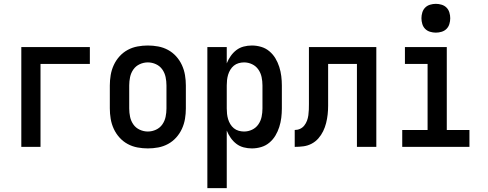

<svg xmlns="http://www.w3.org/2000/svg" viewBox="-20 -765 2540 1000"><path d="M91 0V-520H448V-432H191V0Z M750 8Q723 8 696 3Q669 -2 645 -15Q621 -28 602.5 -48.5Q584 -69 572.5 -94Q561 -119 556.5 -146Q552 -173 552 -200V-320Q552 -347 556.5 -374Q561 -401 572.5 -426Q584 -451 602.5 -471.5Q621 -492 645 -505Q669 -518 696 -523Q723 -528 750 -528Q777 -528 804 -523Q831 -518 855 -505Q879 -492 897.5 -471.5Q916 -451 927.5 -426Q939 -401 943.5 -374Q948 -347 948 -320V-200Q948 -173 943.5 -146Q939 -119 927.5 -94Q916 -69 897.5 -48.5Q879 -28 855 -15Q831 -2 804 3Q777 8 750 8ZM750 -80Q772 -80 792.5 -89.5Q813 -99 825.5 -117Q838 -135 842.5 -156.5Q847 -178 847 -200V-320Q847 -342 842.5 -363.5Q838 -385 825.5 -403Q813 -421 792.5 -430.5Q772 -440 750 -440Q728 -440 707.5 -430.5Q687 -421 674.5 -403Q662 -385 657.5 -363.5Q653 -342 653 -320V-200Q653 -178 657.5 -156.5Q662 -135 674.5 -117Q687 -99 707.5 -89.5Q728 -80 750 -80Z M1060 215V-520H1161V-435Q1169 -455 1181.5 -473Q1194 -491 1211 -504Q1228 -517 1249 -522.5Q1270 -528 1292 -528Q1316 -528 1340 -521Q1364 -514 1383 -498Q1402 -482 1414.5 -461Q1427 -440 1434.5 -416.5Q1442 -393 1445 -368.5Q1448 -344 1448 -320V-200Q1448 -176 1445 -151.5Q1442 -127 1434.5 -103.5Q1427 -80 1414.5 -59Q1402 -38 1383 -22Q1364 -6 1340 1Q1316 8 1292 8Q1270 8 1249 2.5Q1228 -3 1211 -16Q1194 -29 1181.5 -47Q1169 -65 1161 -85V215ZM1251 -80Q1273 -80 1293 -89.5Q1313 -99 1325.5 -117Q1338 -135 1342.5 -156.5Q1347 -178 1347 -200V-320Q1347 -342 1342.5 -363.5Q1338 -385 1325.5 -403Q1313 -421 1293 -430.5Q1273 -440 1251 -440Q1237 -440 1223 -436Q1209 -432 1198 -423Q1187 -414 1179.5 -401.5Q1172 -389 1168 -375.5Q1164 -362 1162.5 -348Q1161 -334 1161 -320V-200Q1161 -186 1162.5 -172Q1164 -158 1168 -144.5Q1172 -131 1179.5 -118.5Q1187 -106 1198 -97Q1209 -88 1223 -84Q1237 -80 1251 -80Z M1515 0V-88Q1530 -88 1543 -94Q1556 -100 1565 -111.5Q1574 -123 1579 -136.5Q1584 -150 1586 -164.5Q1588 -179 1588.5 -193.5Q1589 -208 1589 -223V-520H1940V0H1839V-432H1689V-259Q1689 -237 1689 -214Q1689 -191 1686.5 -168.5Q1684 -146 1678.5 -124Q1673 -102 1663 -81.5Q1653 -61 1638 -44Q1623 -27 1603 -16.5Q1583 -6 1560.5 -3Q1538 0 1515 0Z M2075 0V-88H2207V-432H2089V-520H2307V-88H2425V0ZM2250 -595Q2235 -595 2220 -599.5Q2205 -604 2194.5 -614.5Q2184 -625 2179.5 -640Q2175 -655 2175 -670Q2175 -685 2179.5 -700Q2184 -715 2194.5 -725.5Q2205 -736 2220 -740.5Q2235 -745 2250 -745Q2265 -745 2280 -740.5Q2295 -736 2305.5 -725.5Q2316 -715 2320.5 -700Q2325 -685 2325 -670Q2325 -655 2320.5 -640Q2316 -625 2305.5 -614.5Q2295 -604 2280 -599.5Q2265 -595 2250 -595Z"/></svg>

Font: Iosevka Curly Semibold
Style: Regular
Weight: 600
Monospace: yes
Designer: Belleve Invis
Foundry: Belleve Invis
Version: Version 22.1.2; ttfautohint (v1.8.4)